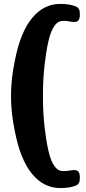

<svg xmlns="http://www.w3.org/2000/svg" viewBox="-20 -787 437 980"><path d="M36.1 -296.9Q36.1 -383.8 55.7 -477.1Q83.5 -621.1 143.1 -694.1Q202.6 -767.1 288.1 -767.1Q335.4 -767.1 366.2 -754.4Q377.9 -749.5 382.8 -740.5Q387.7 -731.4 387.7 -713.9Q387.7 -693.8 381.3 -684.3Q375 -674.8 358.9 -674.8Q351.1 -674.8 333.7 -677.7Q316.4 -680.7 305.2 -680.7Q287.6 -680.7 274.9 -672.4Q262.2 -664.1 249.3 -640.9Q236.3 -617.7 225.8 -570.6Q215.3 -523.4 207 -451.2Q199.2 -378.4 199.2 -296.9Q199.2 -215.8 207 -143.1Q215.3 -70.8 225.8 -23.7Q236.3 23.4 249.3 46.6Q262.2 69.8 274.9 78.1Q287.6 86.4 305.2 86.4Q316.4 86.4 333.7 83.7Q351.1 81.1 358.9 81.1Q375 81.1 381.3 90.6Q387.7 100.1 387.7 120.1Q387.7 137.7 382.8 146.7Q377.9 155.8 366.2 160.6Q336.4 172.9 288.1 172.9Q202.6 172.9 143.1 99.9Q83.5 26.9 55.7 -117.2Q36.1 -210.4 36.1 -296.9Z"/></svg>

Font: Cooper* ExtraBold
Style: Regular
Weight: 800
Designer: Owen Earl
Foundry: indestructible type*
Version: Version 0.001